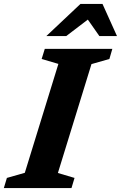

<svg xmlns="http://www.w3.org/2000/svg" viewBox="-44 -955 614 975"><path d="M252.5 -630.5 167.5 -655.5 183.5 -707H526.5L511.5 -655.5L420.5 -629.5L250 -76.5L334.5 -51.5L319 0H-24.5L-9 -51.5L82 -77.5ZM191.5 -772 364.5 -935H476.5L550 -772H460.5L402 -855.5L292.5 -772Z"/></svg>

Font: Newsreader 6pt SemiBold
Style: Italic
Weight: 600
Italic angle: -17°
Designer: Hugues Gentile
Foundry: Production Type
Version: Version 1.003; ttfautohint (v1.8.3)